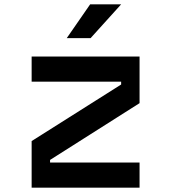

<svg xmlns="http://www.w3.org/2000/svg" viewBox="-20 -866 790 886"><path d="M126 -605H624V-390L211 -128V-116H624V0H126V-215L539 -476V-489H126ZM288 -690 396 -846H539L398 -690Z"/></svg>

Font: Martian Mono SemiExpanded Medium
Style: Regular
Weight: 500
Width: 6
Designer: Roman Shamin
Foundry: Evil Martians
Version: Version 1.000